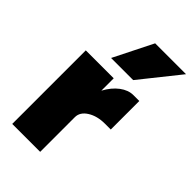

<svg xmlns="http://www.w3.org/2000/svg" viewBox="-229 -841 923 923"><g transform="rotate(45 232.5 -380.0)"><path d="M464.8 -759.8 305.2 -560.1H154.8L254.9 -759.8ZM43 -500H232.9V-416Q256.8 -460.4 289.8 -485.1Q322.8 -509.8 356.9 -509.8H397V-315.9H357.9Q305.2 -315.9 269 -293.2Q232.9 -270.5 232.9 -235.8V0H43Z"/></g></svg>

Font: Overused Grotesk Black
Style: Regular
Weight: 900
Version: Version 0.002